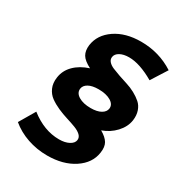

<svg xmlns="http://www.w3.org/2000/svg" viewBox="-183 -818 960 1029"><g transform="rotate(30 297.5 -303.5)"><path d="M34.2 9.8 91.8 -87.9Q178.2 -20 271 -20Q307.6 -20 331.8 -33Q356 -45.9 358.9 -65.9Q361.3 -83.5 347.2 -96.9Q333 -110.4 308.1 -119.9Q283.2 -129.4 252.9 -138.7Q222.7 -147.9 192.9 -161.1Q163.1 -174.3 139.4 -191.4Q115.7 -208.5 103.3 -236.8Q90.8 -265.1 96.2 -301.8Q102.5 -347.7 136.5 -381.6Q170.4 -415.5 225.1 -433.1Q182.6 -454.6 168.7 -478.5Q154.8 -502.4 159.2 -538.1Q168.9 -606.9 232.7 -650.4Q296.4 -693.8 392.1 -693.8Q503.9 -693.8 595.2 -634.8L533.2 -537.1Q443.8 -588.9 377.9 -588.9Q343.8 -588.9 321.8 -576.7Q299.8 -564.5 296.9 -544.9Q294.4 -528.8 305.7 -516.1Q316.9 -503.4 336.7 -495.1Q356.4 -486.8 382.3 -477.8Q408.2 -468.8 435.3 -460.4Q462.4 -452.1 487.5 -438.5Q512.7 -424.8 531.5 -408.4Q550.3 -392.1 559.3 -366Q568.4 -339.8 564 -307.1Q557.6 -263.7 523.9 -227.5Q490.2 -191.4 442.9 -174.8Q478.5 -154.3 492.2 -131.1Q505.9 -107.9 500 -69.8Q490.2 -1 423.8 43Q357.4 86.9 258.8 86.9Q194.8 86.9 136.7 66.9Q78.6 46.9 34.2 9.8ZM233.9 -312Q230.5 -284.7 259 -267.3Q287.6 -250 334 -250Q373.5 -250 396.7 -263.2Q419.9 -276.4 422.9 -297.9Q426.3 -324.7 397.5 -341.8Q368.7 -358.9 321.8 -358.9Q282.7 -358.9 259.8 -346.2Q236.8 -333.5 233.9 -312Z"/></g></svg>

Font: Trueno SemiBold
Style: Italic
Weight: 600
Designer: Julieta Ulanovsky
Foundry: Julieta Ulanovsky
Version: Version 3.001b | FøM Fix